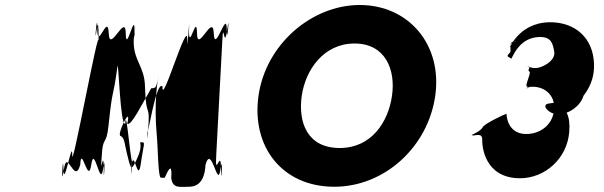

<svg xmlns="http://www.w3.org/2000/svg" viewBox="-20 -747 2414 768"><path d="M734 0C753 0 798 -3 802 -88C826 -173 850 9 861 -66C873 -151 865 16 864 -68C864 -165 839 -23 845 -128C849 -213 865 -495 869 -580C874 -680 876 -536 889 -630C901 -715 887 -548 887 -632C886 -710 839 -528 835 -614C832 -698 769 -530 768 -614C767 -700 735 -535 736 -626C740 -711 730 -540 734 -625C741 -704 727 -514 729 -590C730 -675 626 -316 630 -401C604 -429 568 -179 569 -219C570 -304 568 -134 572 -219C582 -350 564 -258 560 -401C558 -485 511 -505 515 -590L520 -625C524 -710 516 -541 518 -626C519 -705 484 -528 483 -614C482 -698 418 -530 415 -614C411 -700 369 -538 369 -632C370 -717 355 -545 367 -630C378 -706 373 -510 374 -580C378 -665 265 -43 269 -128C269 -194 236 8 234 -68C232 -152 223 19 235 -66C248 -162 277 -3 301 -88C305 -173 333 -3 345 -88C357 -173 381 7 392 -70C404 -155 394 14 395 -71C395 -165 379 -21 387 -122C391 -207 405 -159 414 -244C431 -407 430 -337 450 -482C454 -508 461 -241 481 -252C485 -337 507 -31 511 -116C517 -192 504 -1 505 -80C507 -165 500 8 507 -77C514 -169 531 -6 543 -91C555 -176 564 -178 544 -178C534 -178 554 -169 529 -114C506 -64 504 -67 492 -116C477 -171 480 -194 463 -203C443 -203 509 -337 489 -252C505 -241 550 -335 585 -394C605 -394 604 -396 615 -446C611 -438 595 -334 607 -208C612 -156 612 -36 624 -36H639C661 -87 668 -84 665 -34C671 8 699 0 734 0Z M1014 -364C985 -159 1110 0 1317 0C1518 0 1692 -159 1721 -364C1750 -569 1614 -727 1419 -727C1226 -727 1043 -569 1014 -364ZM1187 -364C1202 -468 1275 -573 1398 -573C1522 -573 1563 -468 1548 -364C1533 -259 1466 -155 1339 -155C1208 -155 1172 -259 1187 -364Z M2031 -523C2036 -531 2064 -599 2140 -599C2185 -599 2191 -574 2197 -540C2203 -502 2145 -475 2125 -475H2112C2117 -475 2087 -479 2094 -482C2105 -482 2081 -480 2092 -480C2106 -477 2087 -468 2097 -461C2108 -461 2077 -401 2088 -401C2099 -399 2077 -394 2088 -394C2099 -394 2076 -395 2088 -396C2100 -397 2088 -400 2111 -400C2164 -400 2204 -360 2196 -303C2188 -246 2140 -211 2085 -211C2006 -211 2006 -292 2006 -292C2002 -292 1913 -250 1911 -238C1900 -221 1870 -209 1866 -207C1867 -207 1871 -205 1873 -205C1894 -208 1910 -212 1909 -186C1908 -165 1917 -34 2060 -34C2160 -34 2249 -113 2257 -220C2262 -281 2246 -319 2198 -336C2172 -332 2156 -334 2163 -315C2171 -304 2187 -290 2214 -290C2258 -291 2302 -324 2314 -364C2338 -395 2354 -431 2356 -474C2360 -582 2295 -648 2203 -657C2061 -670 2019 -553 2020 -560C2024 -590 2064 -580 2031 -580C2015 -576 2025 -551 2021 -538C2005 -522 2008 -522 2023 -514C2030 -510 2019 -503 2031 -523Z"/></svg>

Font: Hussar Przerywany
Style: Obl
Weight: 400
Foundry: Cannot Into Space Fonts
Version: Version 0.982